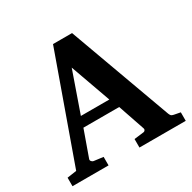

<svg xmlns="http://www.w3.org/2000/svg" viewBox="-153 -840 992 993"><g transform="rotate(-30 343.0 -343.5)"><path d="M308.1 -533.2 224.1 -293H394ZM404.8 0V-50.8L463.9 -58.1Q468.8 -59.1 472.2 -64.5Q475.6 -69.8 473.1 -75.2L418.9 -233.9H205.1L149.9 -79.1Q147 -71.3 152.8 -64.9Q158.7 -58.6 164.1 -58.1L220.2 -50.8V0H4.9V-50.8L61 -59.1L285.2 -687H398.9L621.1 -77.1Q625 -67.9 628.7 -64.2Q632.3 -60.5 643.1 -58.1L681.2 -50.8V0Z"/></g></svg>

Font: Charis SIL Cyr
Style: Bold
Weight: 700
Foundry: SIL International
Version: Version 5.000